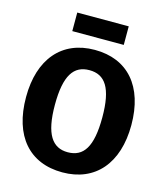

<svg xmlns="http://www.w3.org/2000/svg" viewBox="-139 -1066 1023 1189"><g transform="rotate(15 373.0 -472.0)"><path d="M537 -843V-962H207V-843ZM373 -767C162 -767 36 -619 36 -375C36 -125 162 18 373 18C584 18 711 -130 711 -375C711 -624 584 -767 373 -767ZM373 -637C473 -637 525 -564 525 -375C525 -185 474 -111 373 -111C275 -111 221 -185 221 -375C221 -564 273 -637 373 -637Z"/></g></svg>

Font: Glow Sans SC Normal ExtraBold
Style: Regular
Weight: 800
Designer: Ryoko NISHIZUKA (kana, bopomofo & ideographs); Paul D. Hunt (Latin, Greek & Cyrillic); Sandoll Communications, Soo-young
Version: Version 0.93